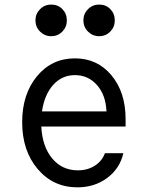

<svg xmlns="http://www.w3.org/2000/svg" viewBox="-20 -803 640 833"><path d="M159.2 -253.9Q163.6 -167 206.5 -115.5Q249.5 -64 317.9 -64Q359.9 -64 391.4 -84.2Q422.9 -104.5 435.1 -138.2H515.1Q500 -71.8 445.1 -31Q390.1 9.8 315.9 9.8Q210.9 9.8 143.6 -69.6Q76.2 -148.9 76.2 -272.9Q76.2 -394.5 140.4 -472.2Q204.6 -549.8 305.2 -549.8Q402.3 -549.8 463.6 -476.3Q524.9 -402.8 524.9 -286.1V-253.9ZM305.2 -477.1Q249 -477.1 210.9 -434.8Q172.9 -392.6 162.1 -319.8H441.9Q439 -390.6 400.9 -433.8Q362.8 -477.1 305.2 -477.1ZM133.8 -714.8Q133.8 -743.2 153.8 -763.2Q173.8 -783.2 202.1 -783.2Q231.4 -783.2 250.7 -763.4Q270 -743.7 270 -714.8Q270 -686 250.5 -666Q231 -646 202.1 -646Q173.8 -646 153.8 -666Q133.8 -686 133.8 -714.8ZM341.8 -714.8Q341.8 -743.2 361.8 -763.2Q381.8 -783.2 410.2 -783.2Q439.5 -783.2 458.7 -763.4Q478 -743.7 478 -714.8Q478 -686 458.5 -666Q439 -646 410.2 -646Q381.8 -646 361.8 -666Q341.8 -686 341.8 -714.8Z"/></svg>

Font: CommitMono
Style: Regular
Weight: 400
Monospace: yes
Designer: Eigil Nikolajsen
Foundry: Eigil Nikolajsen
Version: Version 1.143